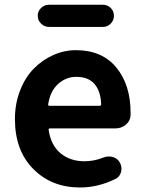

<svg xmlns="http://www.w3.org/2000/svg" viewBox="-20 -789 620 822"><path d="M322.3 13.7Q201.2 13.7 122.6 -65.4Q43.9 -144.5 43.9 -279.3Q43.9 -344.7 65.9 -401.4Q87.9 -458 124.5 -495.1Q161.1 -532.2 208 -553.2Q254.9 -574.2 304.7 -574.2Q417 -574.2 478 -500Q539.1 -425.8 539.1 -305.7Q539.1 -300.8 539.1 -295.9Q538.1 -271.5 519 -255.4Q500 -239.3 474.6 -239.3H194.3Q186.5 -239.3 188.5 -231.4Q198.2 -167 239.3 -132.8Q280.3 -98.6 341.8 -98.6Q382.8 -98.6 421.9 -114.3Q433.6 -119.1 445.3 -119.1Q454.1 -119.1 461.9 -117.2Q483.4 -111.3 493.2 -92.8Q500 -80.1 500 -66.4Q500 -52.7 493.2 -40.5Q486.3 -28.3 473.6 -22.5Q399.4 13.7 322.3 13.7ZM186.5 -343.8Q184.6 -335.9 192.4 -335.9H405.3Q413.1 -335.9 413.1 -342.8Q411.1 -398.4 384.8 -429.2Q358.4 -460 306.6 -460Q262.7 -460 229 -429.7Q195.3 -399.4 186.5 -343.8ZM189.5 -673.8Q169.9 -673.8 155.8 -688Q141.6 -702.1 141.6 -721.7Q141.6 -741.2 155.8 -754.9Q169.9 -768.6 189.5 -768.6H420.9Q440.4 -768.6 454.1 -754.9Q467.8 -741.2 467.8 -721.7Q467.8 -702.1 454.1 -688Q440.4 -673.8 420.9 -673.8Z"/></svg>

Font: Gen Jyuu Gothic Bold
Style: Bold
Weight: 700
Designer: [Source Han Sans]
Ryoko NISHIZUKA  (kana & ideographs); Paul D. Hunt (Latin, Greek & Cyrillic); Wenlong ZHANG  (bopomofo
Version: Version 1.002.20150607